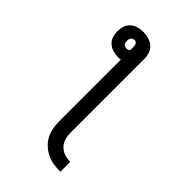

<svg xmlns="http://www.w3.org/2000/svg" viewBox="-273 -837 1147 1147"><g transform="rotate(45 300.0 -264.0)"><path d="M470 207Q441 207 413 202.5Q385 198 359 186Q333 174 311.5 154.5Q290 135 276.5 110Q263 85 257.5 57Q252 29 252 0V-523Q246 -522 240.5 -521.5Q235 -521 229 -521Q207 -521 185.5 -527.5Q164 -534 147.5 -548.5Q131 -563 124 -584.5Q117 -606 117 -628Q117 -650 124 -671.5Q131 -693 147.5 -708Q164 -723 185.5 -729Q207 -735 230 -735Q252 -735 274.5 -729Q297 -723 314.5 -708.5Q332 -694 340 -672.5Q348 -651 348 -628V0Q348 16 351 32.5Q354 49 361 64Q368 79 380 90.5Q392 102 406.5 109.5Q421 117 437.5 120Q454 123 470 123ZM229 -593Q235 -593 241.5 -595.5Q248 -598 252 -603V-628Q252 -634 251 -640Q250 -646 247.5 -651.5Q245 -657 239.5 -660.5Q234 -664 228 -664Q221 -664 215 -661Q209 -658 205 -653Q201 -648 199.5 -641.5Q198 -635 198 -628Q198 -622 199.5 -615Q201 -608 205 -603Q209 -598 215.5 -595.5Q222 -593 229 -593Z"/></g></svg>

Font: Iosevka Curly Slab MdEx
Style: Regular
Weight: 500
Width: 7
Monospace: yes
Designer: Belleve Invis
Foundry: Belleve Invis
Version: Version 11.1.0; ttfautohint (v1.8.3)